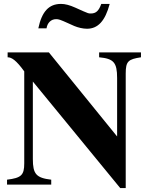

<svg xmlns="http://www.w3.org/2000/svg" viewBox="-20 -944 762 982"><path d="M498 -924C485 -888 471 -875 444 -875C433 -875 430 -876 405 -887L365 -905C336 -918 313 -924 292 -924C230 -924 194 -885 176 -799H218C222 -827 241 -846 267 -846C280 -846 287 -844 331 -824L360 -811C379 -803 404 -797 425 -797C481 -797 518 -837 541 -924ZM701 -676H487V-651C561 -644 579 -625 579 -545V-246L230 -676H19V-651C39 -651 62 -637 104 -579V-109C104 -48 89 -34 16 -25V0H242V-25C165 -34 148 -54 148 -131V-527L595 18H623V-568C623 -631 636 -641 701 -651Z"/></svg>

Font: XITS
Style: Bold
Weight: 700
Designer: MicroPress Inc., with final additions and corrections provided by Coen Hoffman, Elsevier (retired)
Version: Version 1.107